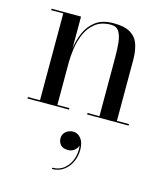

<svg xmlns="http://www.w3.org/2000/svg" viewBox="-115 -557 814 950"><g transform="rotate(15 292.0 -82.0)"><path d="M184.5 -460V-7.5H246V0H33.5V-7.5H95.5V-452.5H33.5V-460ZM489.5 -319V-7.5H551.5V0H339V-7.5H400V-307Q400 -349 396.5 -383.5Q393 -418 380 -438.8Q367 -459.5 339.5 -459.5Q290 -459.5 259.2 -435.5Q228.5 -411.5 212.2 -374.5Q196 -337.5 190.2 -297Q184.5 -256.5 184.5 -223.5L179 -219.5Q179 -254 184.5 -297Q190 -340 207 -379.2Q224 -418.5 258 -444.2Q292 -470 349 -470Q407.5 -470 437.8 -450.5Q468 -431 478.8 -396.8Q489.5 -362.5 489.5 -319ZM240.5 305.5V299Q278.5 299 304 276Q329.5 253 339.2 217.5Q349 182 340.5 146.5H343Q344.5 157 338.5 168Q332.5 179 320.5 186.8Q308.5 194.5 292.5 194.5Q266.5 194.5 254.2 180.8Q242 167 242 147.5Q242 134 249 123.2Q256 112.5 268.2 106.2Q280.5 100 295.5 100Q319 100 335.2 120.5Q351.5 141 351.5 179Q351.5 209.5 338.8 238.5Q326 267.5 301.2 286.5Q276.5 305.5 240.5 305.5Z"/></g></svg>

Font: Bodoni Moda 28pt
Style: Regular
Weight: 400
Designer: Owen Earl
Foundry: indestructible type
Version: Version 2.005